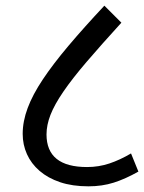

<svg xmlns="http://www.w3.org/2000/svg" viewBox="-20 -658 508 677"><path d="M144 -184Q144 -69 287 -69Q328 -69 365.5 -81.5Q403 -94 442 -117L468 -53Q422 -27 381 -14Q340 -1 292 -1Q235 -1 192 -15.5Q149 -30 119.5 -55.5Q90 -81 75 -114.5Q60 -148 60 -186Q60 -230 77.5 -277Q95 -324 131 -378Q167 -432 221 -496Q275 -560 348 -638L408 -578Q336 -499 285.5 -440Q235 -381 203.5 -335Q172 -289 158 -253Q144 -217 144 -184Z"/></svg>

Font: Mukta
Style: Regular
Weight: 400
Designer: Girish Dalvi and Yashodeep Gholap
Foundry: Ek Type
Version: Version 2.538;PS 1.001;hotconv 16.6.51;makeotf.lib2.5.65220;